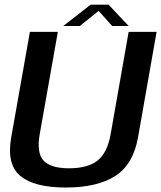

<svg xmlns="http://www.w3.org/2000/svg" viewBox="-20 -814 704 838"><path d="M267 4.5Q404 4.5 482.8 -45.8Q561.5 -96 582.5 -214.5L663.5 -675H541.5L463 -229Q448.5 -147 405.8 -113.2Q363 -79.5 281.5 -79.5Q201 -79.5 170 -113.2Q139 -147 153.5 -229L232.5 -675H110.5L29 -214.5Q8 -96 69 -45.8Q130 4.5 267 4.5ZM256 -700.5H328.5L410.5 -766.5L469.5 -700.5H541.5L454 -793.5H375.5Z"/></svg>

Font: Anybody UltraCondensed Thin Medium
Style: Italic
Weight: 500
Italic angle: -10°
Version: Version 1.111